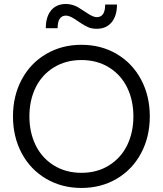

<svg xmlns="http://www.w3.org/2000/svg" viewBox="-20 -932 814 960"><path d="M210.7 -662.1Q289.1 -708 387.2 -708Q485.4 -708 563.5 -662.1Q641.6 -616.2 685.3 -534.4Q729 -452.6 729 -350.1Q729 -247.6 685.3 -165.8Q641.6 -84 563.5 -38.1Q485.4 7.8 387.2 7.8Q289.1 7.8 210.7 -38.1Q132.3 -84 88.6 -165.8Q44.9 -247.6 44.9 -350.1Q44.9 -452.6 88.6 -534.4Q132.3 -616.2 210.7 -662.1ZM127 -350.1Q127 -270.5 158 -206.5Q189 -142.6 248.8 -105.2Q308.6 -67.9 387.2 -67.9Q465.8 -67.9 525.4 -105.2Q585 -142.6 616 -206.3Q647 -270 647 -350.1Q647 -430.2 616 -493.9Q585 -557.6 525.4 -594.7Q465.8 -631.8 387.2 -631.8Q308.6 -631.8 248.8 -594.7Q189 -557.6 158 -493.9Q127 -430.2 127 -350.1ZM209 -791Q209 -847.7 235.4 -879.9Q261.7 -912.1 310.1 -912.1Q327.1 -912.1 342.8 -907.2Q358.4 -902.3 368.4 -896.7Q378.4 -891.1 395 -879.9L413.1 -868.2Q444.8 -846.2 463.9 -846.2Q505.9 -846.2 505.9 -909.2H564.9Q564.9 -853.5 538.3 -820.8Q511.7 -788.1 463.9 -788.1Q439.5 -788.1 421.4 -795.7Q403.3 -803.2 378.9 -819.8L360.8 -832Q329.1 -854 310.1 -854Q268.1 -854 268.1 -791Z"/></svg>

Font: TASA Explorer
Style: Regular
Weight: 400
Designer: Weizhong Zhang
Foundry: Local Remote
Version: Version 1.000;Glyphs 3.1.2 (3151)